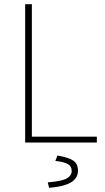

<svg xmlns="http://www.w3.org/2000/svg" viewBox="-20 -680 500 916"><path d="M100 0V-660H132V-28H442V0ZM214 216 208 190Q274 185 298 171.5Q322 158 322 136Q322 112 301 101.5Q280 91 244 88L254 62Q308 71 330 86.5Q352 102 352 134Q352 171 317 191Q282 211 214 216Z"/></svg>

Font: Source Sans 3
Style: Regular
Weight: 200
Designer: Paul D. Hunt
Foundry: Adobe
Version: Version 3.046;hotconv 1.0.118;makeotfexe 2.5.65603